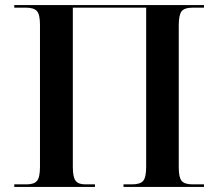

<svg xmlns="http://www.w3.org/2000/svg" viewBox="-20 -734 857 754"><path d="M36 0H353V-10H314Q288 -10 277 -24Q266 -38 266 -79V-704H554V-79Q554 -38 542.5 -24Q531 -10 498 -10H465V0H781V-10H736Q705 -10 693.5 -23.5Q682 -37 682 -76V-634Q682 -675 693 -689.5Q704 -704 738 -704H781V-714H36V-704H81Q113 -704 125 -690.5Q137 -677 137 -637V-79Q137 -38 125.5 -24Q114 -10 85 -10H36Z"/></svg>

Font: Noto Serif Display Semi
Style: Regular
Weight: 600
Designer: Monotype Design Team
Foundry: Monotype Imaging Inc.
Version: Version 1.900